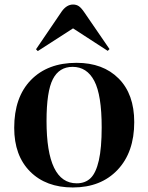

<svg xmlns="http://www.w3.org/2000/svg" viewBox="-20 -804 647 838"><path d="M145 -581.1 137.2 -588.9 250 -754.9Q271.5 -784.2 298.8 -784.2Q313.5 -784.2 324.2 -776.9Q335 -769.5 348.1 -750L458 -589.8L450.2 -582L298.8 -680.2ZM297.9 14.2Q180.7 14.2 111.3 -55.4Q42 -125 42 -246.1Q42 -379.9 115 -454.8Q188 -529.8 314 -529.8Q429.7 -529.8 497.8 -461.4Q565.9 -393.1 565.9 -271Q565.9 -139.6 493.2 -62.7Q420.4 14.2 297.9 14.2ZM314.9 -3.9Q352.1 -3.9 375.5 -26.6Q398.9 -49.3 411.4 -103.8Q423.8 -158.2 423.8 -248Q423.8 -389.2 391.6 -450.7Q359.4 -512.2 296.9 -512.2Q238.3 -512.2 210.7 -458.5Q183.1 -404.8 183.1 -275.9Q183.1 -3.9 314.9 -3.9Z"/></svg>

Font: Display Semibold
Style: Regular
Weight: 600
Designer: Latin by Veronika Burian and Jose Scaglione. Greek by Irene Vlachou. Cyrillic by Vera Evstafieva.
Foundry: TypeTogether
Version: Version 3.002